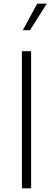

<svg xmlns="http://www.w3.org/2000/svg" viewBox="-20 -1023 288 1043"><path d="M99 0H149V-745H99ZM104 -859H143L234 -1003H182Z"/></svg>

Font: Plus Jakarta Sans ExtraLight
Style: Regular
Weight: 200
Designer: Gumpita Rahayu
Foundry: Tokotype
Version: Version 2.004; ttfautohint (v1.8.3)